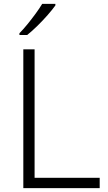

<svg xmlns="http://www.w3.org/2000/svg" viewBox="-20 -968 555 988"><path d="M100 0V-714H158V-53H493V0ZM265 -940Q250 -919 225.5 -891Q201 -863 173 -835.5Q145 -808 120 -788H80V-797Q99 -816 121 -843Q143 -870 163.5 -898Q184 -926 197 -948H265Z"/></svg>

Font: Noto Sans Lao UI Light
Style: Regular
Weight: 300
Designer: Monotype Design Team
Foundry: Monotype Imaging Inc.
Version: Version 2.000; ttfautohint (v1.8.4.7-5d5b)